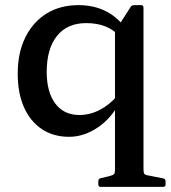

<svg xmlns="http://www.w3.org/2000/svg" viewBox="-20 -523 665 748"><path d="M539 75H428V-401L489 -496Q491 -500 495 -501.5Q499 -503 504 -503H530Q539 -503 539 -493ZM448 -379Q424 -407 391 -420Q358 -433 316 -433Q242 -433 202 -383Q162 -333 162 -243Q162 -164 195.5 -119.5Q229 -75 289 -75Q330 -75 368 -94.5Q406 -114 437 -150L447 -126Q415 -63 361 -26.5Q307 10 249 10Q188 10 143 -20Q98 -50 73.5 -105Q49 -160 49 -236Q49 -317 78.5 -377Q108 -437 161 -470Q214 -503 286 -503Q348 -503 396 -477.5Q444 -452 477 -402ZM372 205Q363 205 363 195V183Q363 173 373 171L407 163Q422 159 425 154.5Q428 150 428 135V25H539V136Q539 150 542.5 154.5Q546 159 560 161L616 172Q625 174 625 183V196Q625 205 615 205Z"/></svg>

Font: Hahmlet Medium
Style: Regular
Weight: 500
Version: Version 1.002